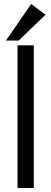

<svg xmlns="http://www.w3.org/2000/svg" viewBox="-20 -946 258 966"><path d="M68 -718H150V0H68ZM74 -742H10L137 -926L209 -872Z"/></svg>

Font: Average Sans
Style: Regular
Weight: 400
Designer: Eduardo Rodriguez Tunni
Foundry: Eduardo Rodriguez Tunni
Version: Version 1.001